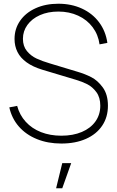

<svg xmlns="http://www.w3.org/2000/svg" viewBox="-20 -755 629 1030"><path d="M30 -179 72 -187Q85 -138 118 -101.8Q151 -65.5 200 -46.2Q249 -27 309 -27Q371.5 -27 418.8 -47Q466 -67 492 -103.5Q518 -140 518 -188Q518 -232.5 497 -260.8Q476 -289 448.5 -303Q421 -317 387 -327L207 -381Q156 -396.5 122.8 -420.5Q89.5 -444.5 73.8 -476Q58 -507.5 58 -546Q58 -600.5 87.8 -643.5Q117.5 -686.5 171 -710.8Q224.5 -735 293 -735Q363 -735 419.5 -709Q476 -683 511.5 -635.5Q547 -588 556 -525L514 -517Q507 -569 477 -609Q447 -649 399.2 -671Q351.5 -693 293 -693Q237.5 -693 194.2 -673.8Q151 -654.5 127 -621.2Q103 -588 103 -547Q103 -507 124.5 -481Q146 -455 176 -441Q206 -427 247 -415L396 -370Q435.5 -358.5 469.8 -341Q504 -323.5 531.5 -285.8Q559 -248 559 -188Q559 -126.5 528.2 -80.8Q497.5 -35 441 -10Q384.5 15 309 15Q236.5 15 178 -8.8Q119.5 -32.5 81.2 -76.2Q43 -120 30 -179ZM281 255H314L362 120H314Z"/></svg>

Font: Tap Sans
Style: Regular
Weight: 400
Designer: Tap Payments
Foundry: Tap Payments
Version: Version 1.001;Glyphs 3.1.2 (3151)